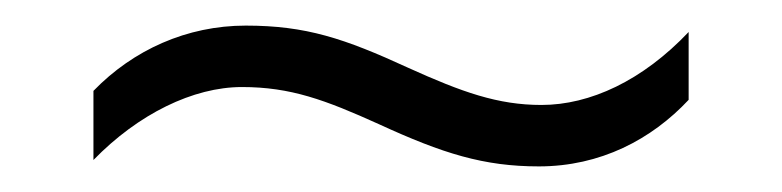

<svg xmlns="http://www.w3.org/2000/svg" viewBox="-20 -428 611 150"><path d="M276 -331C326 -308 358 -298 401 -298C449 -298 489 -319 518 -350V-403C482 -365 441 -346 403 -346C369 -346 341 -356 299 -375C249 -398 219 -408 172 -408C126 -408 84 -389 53 -357V-303C88 -339 131 -360 169 -360C207 -360 234 -350 276 -331Z"/></svg>

Font: Noto Sans Meetei Mayek Light
Style: Regular
Weight: 300
Designer: Monotype Design Team and Neelakash Kshetrimayum
Foundry: Monotype Imaging Inc.
Version: Version 2.002